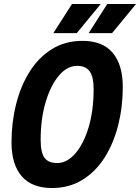

<svg xmlns="http://www.w3.org/2000/svg" viewBox="-20 -932 706 968"><path d="M242 16Q141 16 89.5 -43.5Q38 -103 38 -214Q38 -314 61 -406Q84 -498 129 -570Q174 -642 241 -684Q308 -726 396 -726Q497 -726 548 -666Q599 -606 599 -493Q599 -393 576 -301.5Q553 -210 508 -138.5Q463 -67 396 -25.5Q329 16 242 16ZM268 -110Q318 -110 360 -158.5Q402 -207 427 -291Q452 -375 452 -482Q452 -545 432 -572.5Q412 -600 369 -600Q319 -600 277.5 -551.5Q236 -503 210.5 -418.5Q185 -334 185 -227Q185 -163 204.5 -136.5Q224 -110 268 -110ZM249 -765 343 -912H488L367 -765ZM427 -765 521 -912H666L545 -765Z"/></svg>

Font: Geist Mono
Style: Bold Italic
Weight: 700
Italic angle: -12°
Monospace: yes
Designer: Basement.studio, Andrés Briganti, Mateo Zaragoza
Foundry: Basement.studio, Vercel, Andrés Briganti, Guido Ferreyra, Mateo Zaragoza
Version: Version 1.500; ttfautohint (v1.8.4.7-5d5b)